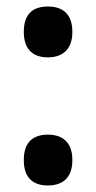

<svg xmlns="http://www.w3.org/2000/svg" viewBox="-20 -561 296 589"><path d="M127 -385C167 -385 202 -405 202 -463C202 -523 167 -541 127 -541C86 -541 53 -523 53 -463C53 -405 86 -385 127 -385ZM127 8C167 8 202 -11 202 -70C202 -129 167 -148 127 -148C86 -148 53 -129 53 -70C53 -11 86 8 127 8Z"/></svg>

Font: Noto Serif Thai ExtraCondensed ExtraBold
Style: Regular
Weight: 800
Width: 2
Designer: Monotype Design Team
Foundry: Monotype Imaging Inc.
Version: Version 2.002